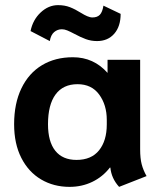

<svg xmlns="http://www.w3.org/2000/svg" viewBox="-20 -718 626 748"><path d="M35 -234Q35 -315 63.5 -374Q92 -433 143.5 -464Q195 -495 264 -495Q345 -495 399 -434V-485H526V-136Q526 -101 532 -78Q538 -55 551 -32L444 10Q414 -23 410 -65H408Q380 -29 339.5 -9.5Q299 10 251 10Q189 10 140 -19Q91 -48 63 -103Q35 -158 35 -234ZM396 -233V-251Q396 -309 366.5 -349.5Q337 -390 282 -390Q226 -390 196.5 -350Q167 -310 167 -234Q167 -166 195.5 -130.5Q224 -95 278 -95Q336 -95 366 -132.5Q396 -170 396 -233ZM99 -597Q108 -641 138.5 -669.5Q169 -698 206 -698Q232 -698 252.5 -690Q273 -682 297 -667Q308 -660 319.5 -655Q331 -650 340 -650Q359 -650 369 -660.5Q379 -671 383 -696L450 -664Q450 -615 425 -586.5Q400 -558 358 -558Q335 -558 314.5 -565.5Q294 -573 270 -586Q253 -595 242 -599.5Q231 -604 221 -604Q204 -604 191 -593Q178 -582 174 -558Z"/></svg>

Font: Niramit
Style: Bold
Weight: 700
Designer: Katatrad Aksorn Co.,Ltd.
Foundry: Cadson Demak Co.,Ltd.
Version: Version 1.001; ttfautohint (v1.6)